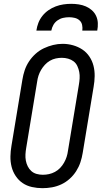

<svg xmlns="http://www.w3.org/2000/svg" viewBox="-20 -975 540 1003"><path d="M202 8Q174 8 147 2Q120 -4 98.5 -18.5Q77 -33 62 -55.5Q47 -78 40.5 -104Q34 -130 34.5 -158Q35 -186 40 -214L97 -559Q101 -584 109 -608Q117 -632 131.5 -654Q146 -676 166 -694Q186 -712 209.5 -723Q233 -734 257.5 -740Q282 -746 307 -746Q335 -746 361.5 -738.5Q388 -731 410 -716.5Q432 -702 447 -679.5Q462 -657 468.5 -631Q475 -605 474.5 -577Q474 -549 469 -521L412 -176Q408 -151 400 -127Q392 -103 378 -81Q364 -59 344 -41Q324 -23 300.5 -12Q277 -1 252 3.5Q227 8 202 8ZM204 -62Q220 -62 236 -65.5Q252 -69 267 -77Q282 -85 294 -97.5Q306 -110 314.5 -125Q323 -140 328 -155.5Q333 -171 335 -187L392 -532Q395 -549 396 -566Q397 -583 394 -599Q391 -615 384 -630Q377 -645 364.5 -654.5Q352 -664 336 -668.5Q320 -673 303 -673Q287 -673 271 -669.5Q255 -666 240.5 -657.5Q226 -649 214.5 -636.5Q203 -624 194.5 -609.5Q186 -595 181 -579.5Q176 -564 174 -548L117 -203Q114 -186 113 -169Q112 -152 115 -136Q118 -120 125 -106Q132 -92 143.5 -81.5Q155 -71 171 -66.5Q187 -62 204 -62ZM170 -815Q173 -836 180.5 -855.5Q188 -875 201.5 -892Q215 -909 233 -921.5Q251 -934 271 -941.5Q291 -949 311.5 -952Q332 -955 352 -955Q372 -955 391.5 -952Q411 -949 428.5 -941.5Q446 -934 460 -921.5Q474 -909 482 -892Q490 -875 491 -855Q492 -835 488 -815H410Q412 -830 409 -844.5Q406 -859 395.5 -868.5Q385 -878 370.5 -881.5Q356 -885 341 -885Q325 -885 309.5 -881.5Q294 -878 280.5 -868.5Q267 -859 259 -845Q251 -831 248 -815Z"/></svg>

Font: Iosevka Gothic
Style: Italic
Weight: 400
Italic angle: -9°
Monospace: yes
Designer: Belleve Invis
Foundry: Belleve Invis
Version: Version 15.5.1; ttfautohint (v1.8.4)